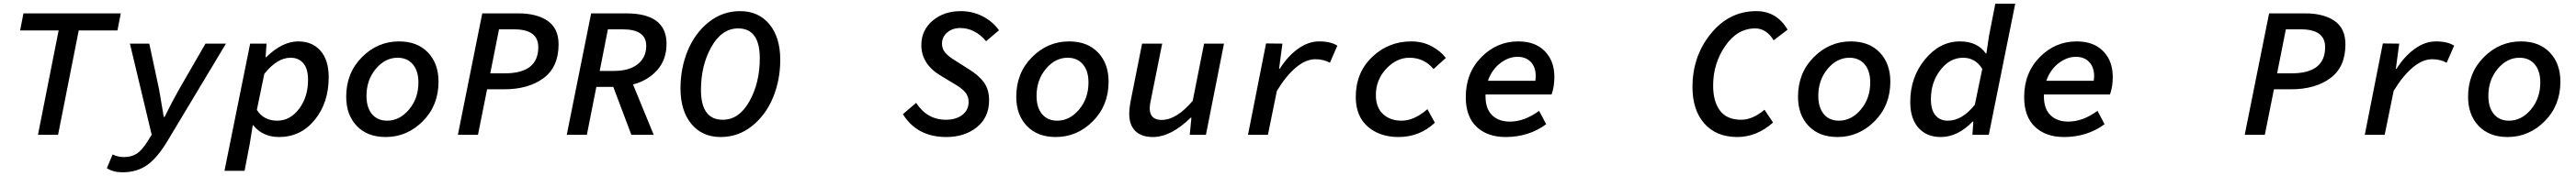

<svg xmlns="http://www.w3.org/2000/svg" viewBox="-20 -726 13840 948"><path d="M184 0 295 -562H88L106 -654H629L611 -562H403L292 0Z M638 202Q588 202 554 180L585 106Q613 120 645 120Q687 120 715 101.5Q743 83 771 38L795 0L678 -491H782L834 -248Q838 -225 860 -96H864Q909 -187 944 -248L1084 -491H1194L880 33Q827 122 772 162Q717 202 638 202Z M1186 194 1324 -491H1412L1407 -418H1410Q1497 -503 1582 -503Q1658 -503 1702 -452.5Q1746 -402 1746 -310Q1746 -173 1671 -80.5Q1596 12 1479 12Q1391 12 1340 -52H1338L1322 48L1294 194ZM1469 -76Q1539 -76 1587 -140Q1635 -204 1635 -296Q1635 -355 1610 -385Q1585 -415 1541 -415Q1469 -415 1400 -328L1360 -134Q1397 -76 1469 -76Z M2052 12Q1954 12 1897 -47.5Q1840 -107 1840 -205Q1840 -333 1924.5 -418Q2009 -503 2124 -503Q2222 -503 2279 -443.5Q2336 -384 2336 -286Q2336 -158 2251.5 -73Q2167 12 2052 12ZM2060 -76Q2127 -76 2177.5 -136Q2228 -196 2228 -282Q2228 -344 2198 -379.5Q2168 -415 2116 -415Q2049 -415 1999 -355Q1949 -295 1949 -210Q1949 -147 1978.5 -111.5Q2008 -76 2060 -76Z M2440 0 2571 -654H2764Q2864 -654 2922.5 -613.5Q2981 -573 2981 -487Q2981 -365 2900 -305Q2819 -245 2688 -245H2597L2548 0ZM2614 -331H2692Q2872 -331 2872 -472Q2872 -568 2742 -568H2661Z M3025 0 3156 -654H3344Q3561 -654 3561 -490Q3561 -405 3511 -348.5Q3461 -292 3381 -271L3492 0H3372L3275 -258H3184L3133 0ZM3202 -344H3279Q3361 -344 3406.5 -380.5Q3452 -417 3452 -479Q3452 -568 3326 -568H3246Z M3852 12Q3752 12 3694 -59Q3636 -130 3636 -250Q3636 -359 3675 -453.5Q3714 -548 3788 -607Q3862 -666 3956 -666Q4056 -666 4114 -595Q4172 -524 4172 -404Q4172 -295 4133 -200.5Q4094 -106 4020 -47Q3946 12 3852 12ZM3863 -81Q3951 -81 4006.5 -180.5Q4062 -280 4062 -412Q4062 -573 3946 -573Q3858 -573 3802 -473.5Q3746 -374 3746 -242Q3746 -81 3863 -81Z M5064 12Q4907 12 4831 -111L4902 -172Q4961 -81 5062 -81Q5116 -81 5150 -107Q5184 -133 5184 -177Q5184 -208 5165 -230Q5146 -252 5106 -275L5038 -316Q4930 -379 4930 -483Q4930 -563 4990.5 -614.5Q5051 -666 5142 -666Q5206 -666 5260.5 -637.5Q5315 -609 5347 -563L5278 -504Q5218 -575 5139 -575Q5097 -575 5069 -551Q5041 -527 5041 -491Q5041 -462 5059 -441.5Q5077 -421 5110 -401L5184 -354Q5238 -321 5266 -282.5Q5294 -244 5294 -186Q5294 -94 5228.5 -41Q5163 12 5064 12Z M5652 12Q5554 12 5497 -47.5Q5440 -107 5440 -205Q5440 -333 5524.5 -418Q5609 -503 5724 -503Q5822 -503 5879 -443.5Q5936 -384 5936 -286Q5936 -158 5851.5 -73Q5767 12 5652 12ZM5660 -76Q5727 -76 5777.5 -136Q5828 -196 5828 -282Q5828 -344 5798 -379.5Q5768 -415 5716 -415Q5649 -415 5599 -355Q5549 -295 5549 -210Q5549 -147 5578.5 -111.5Q5608 -76 5660 -76Z M6174 12Q6112 12 6079.5 -20.5Q6047 -53 6047 -112Q6047 -144 6056 -189L6116 -491H6224L6166 -202Q6157 -161 6157 -143Q6157 -80 6221 -80Q6301 -80 6388 -183L6449 -491H6556L6459 0H6372L6381 -92H6377Q6271 12 6174 12Z M6685 0 6782 -492 6870 -491 6852 -356H6856Q6898 -423 6953.5 -463Q7009 -503 7067 -503Q7130 -503 7165 -480L7125 -388Q7091 -407 7047 -407Q6995 -407 6941.5 -361.5Q6888 -316 6840 -236L6792 0Z M7494 12Q7393 12 7328.5 -44Q7264 -100 7264 -204Q7264 -335 7352 -419Q7440 -503 7562 -503Q7622 -503 7670.5 -477.5Q7719 -452 7748 -414L7682 -354Q7631 -415 7552 -415Q7483 -415 7427.5 -355.5Q7372 -296 7372 -214Q7372 -147 7410.5 -111.5Q7449 -76 7510 -76Q7578 -76 7649 -138L7689 -65Q7607 12 7494 12Z M8069 12Q7971 12 7913 -43Q7855 -98 7855 -203Q7855 -333 7938.5 -418Q8022 -503 8137 -503Q8228 -503 8279.5 -450.5Q8331 -398 8331 -312Q8331 -259 8316 -217H7961V-208Q7961 -140 7996.5 -105.5Q8032 -71 8092 -71Q8170 -71 8249 -129L8287 -57Q8194 12 8069 12ZM8133 -420Q8085 -420 8040 -385.5Q7995 -351 7974 -291H8229Q8231 -307 8231 -315Q8231 -364 8204.5 -392Q8178 -420 8133 -420Z M9314 12Q9201 12 9137 -60.5Q9073 -133 9073 -257Q9073 -423 9171.5 -544.5Q9270 -666 9416 -666Q9526 -666 9584 -566L9509 -509Q9470 -573 9410 -573Q9314 -573 9249 -478.5Q9184 -384 9184 -265Q9184 -179 9221 -130Q9258 -81 9335 -81Q9396 -81 9460 -135L9506 -66Q9418 12 9314 12Z M9852 12Q9754 12 9697 -47.5Q9640 -107 9640 -205Q9640 -333 9724.5 -418Q9809 -503 9924 -503Q10022 -503 10079 -443.5Q10136 -384 10136 -286Q10136 -158 10051.5 -73Q9967 12 9852 12ZM9860 -76Q9927 -76 9977.5 -136Q10028 -196 10028 -282Q10028 -344 9998 -379.5Q9968 -415 9916 -415Q9849 -415 9799 -355Q9749 -295 9749 -210Q9749 -147 9778.5 -111.5Q9808 -76 9860 -76Z M10407 12Q10331 12 10287 -37.5Q10243 -87 10243 -177Q10243 -310 10322.5 -406.5Q10402 -503 10510 -503Q10604 -503 10649 -438H10652L10666 -532L10700 -706H10807L10665 0H10577L10582 -71H10578Q10498 12 10407 12ZM10445 -76Q10522 -76 10590 -162L10630 -355Q10593 -415 10527 -415Q10456 -415 10405 -349Q10354 -283 10354 -192Q10354 -134 10378 -105Q10402 -76 10445 -76Z M11069 12Q10971 12 10913 -43Q10855 -98 10855 -203Q10855 -333 10938.5 -418Q11022 -503 11137 -503Q11228 -503 11279.5 -450.5Q11331 -398 11331 -312Q11331 -259 11316 -217H10961V-208Q10961 -140 10996.5 -105.5Q11032 -71 11092 -71Q11170 -71 11249 -129L11287 -57Q11194 12 11069 12ZM11133 -420Q11085 -420 11040 -385.5Q10995 -351 10974 -291H11229Q11231 -307 11231 -315Q11231 -364 11204.5 -392Q11178 -420 11133 -420Z M12040 0 12171 -654H12364Q12464 -654 12522.5 -613.5Q12581 -573 12581 -487Q12581 -365 12500 -305Q12419 -245 12288 -245H12197L12148 0ZM12214 -331H12292Q12472 -331 12472 -472Q12472 -568 12342 -568H12261Z M12685 0 12782 -492 12870 -491 12852 -356H12856Q12898 -423 12953.5 -463Q13009 -503 13067 -503Q13130 -503 13165 -480L13125 -388Q13091 -407 13047 -407Q12995 -407 12941.5 -361.5Q12888 -316 12840 -236L12792 0Z M13452 12Q13354 12 13297 -47.5Q13240 -107 13240 -205Q13240 -333 13324.5 -418Q13409 -503 13524 -503Q13622 -503 13679 -443.5Q13736 -384 13736 -286Q13736 -158 13651.5 -73Q13567 12 13452 12ZM13460 -76Q13527 -76 13577.5 -136Q13628 -196 13628 -282Q13628 -344 13598 -379.5Q13568 -415 13516 -415Q13449 -415 13399 -355Q13349 -295 13349 -210Q13349 -147 13378.5 -111.5Q13408 -76 13460 -76Z"/></svg>

Font: TypoPRO Source Code Pro
Style: Italic
Weight: 600
Italic angle: -11°
Monospace: yes
Designer: Paul D. Hunt, Teo Tuominen
Foundry: Adobe Systems Incorporated
Version: Version 1.030;PS 1.0;hotconv 1.0.84;makeotf.lib2.5.63406